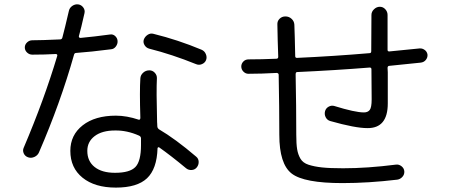

<svg xmlns="http://www.w3.org/2000/svg" viewBox="-20 -813 2040 873"><path d="M612.3 -196.3Q557.6 -220.7 502.9 -219.7Q444.3 -219.7 410.6 -194.3Q377 -168.9 377 -127Q377 -80.1 410.2 -53.7Q443.4 -27.3 502.9 -27.3Q570.3 -27.3 595.7 -53.7Q621.1 -80.1 621.1 -153.3V-183.6Q621.1 -192.4 612.3 -196.3ZM299.8 -127Q299.8 -199.2 356 -243.2Q412.1 -287.1 506.8 -287.1Q556.6 -287.1 611.3 -268.6Q614.3 -267.6 616.2 -270.5Q618.2 -273.4 618.2 -276.4Q614.3 -400.4 618.2 -457Q619.1 -471.7 630.9 -482.4Q642.6 -493.2 659.2 -493.2Q673.8 -493.2 684.1 -481.9Q694.3 -470.7 693.4 -456.1Q690.4 -403.3 694.3 -257.8Q694.3 -256.8 694.8 -251Q695.3 -245.1 695.3 -239.3Q695.3 -231.4 702.1 -225.6Q777.3 -181.6 872.1 -100.6Q882.8 -91.8 883.3 -77.6Q883.8 -63.5 875 -52.2Q866.2 -41 851.6 -40Q836.9 -39.1 826.2 -47.9Q756.8 -105.5 704.1 -142.6Q702.1 -144.5 699.2 -143.1Q696.3 -141.6 696.3 -138.7Q693.4 -44.9 648.4 -2.4Q603.5 40 506.8 40Q411.1 40 355.5 -4.9Q299.8 -49.8 299.8 -127ZM87.9 -141.6Q180.7 -359.4 240.2 -558.6Q242.2 -566.4 234.4 -567.4Q182.6 -564.5 127 -564.5Q113.3 -564.5 103 -574.2Q92.8 -584 92.8 -597.2Q92.8 -610.4 103 -620.1Q113.3 -629.9 127 -629.9Q168.9 -629.9 252.9 -633.8Q261.7 -633.8 263.7 -642.6Q274.4 -682.6 293 -762.7Q295.9 -777.3 308.6 -786.1Q321.3 -794.9 335.9 -793Q349.6 -791 358.4 -779.3Q367.2 -767.6 364.3 -753.9Q348.6 -683.6 338.9 -649.4Q336.9 -641.6 345.7 -640.6Q409.2 -646.5 480.5 -656.2Q494.1 -658.2 503.9 -648.9Q513.7 -639.6 514.6 -627Q515.6 -613.3 506.8 -601.6Q498 -589.8 484.4 -588.9Q392.6 -577.1 326.2 -572.3Q318.4 -572.3 316.4 -563.5Q254.9 -345.7 157.2 -120.1Q151.4 -106.4 136.7 -99.6Q122.1 -92.8 107.9 -97.7Q93.8 -102.5 87.9 -115.7Q82 -128.9 87.9 -141.6ZM896.5 -586.9Q910.2 -581.1 916 -566.9Q921.9 -552.7 917 -540Q912.1 -527.3 898.4 -521.5Q884.8 -515.6 871.1 -521.5Q762.7 -565.4 658.2 -591.8Q644.5 -595.7 637.2 -607.9Q629.9 -620.1 633.8 -632.8Q638.7 -646.5 651.4 -654.8Q664.1 -663.1 677.7 -659.2Q789.1 -631.8 896.5 -586.9Z M1109.4 -477.5Q1096.7 -477.5 1086.9 -487.3Q1077.1 -497.1 1077.1 -510.7Q1077.1 -523.4 1086.4 -533.2Q1095.7 -543 1110.4 -543Q1168 -543 1236.3 -545.9Q1245.1 -545.9 1245.1 -554.7Q1244.1 -580.1 1242.7 -628.9Q1241.2 -677.7 1241.2 -701.2Q1240.2 -716.8 1251 -727.5Q1261.7 -738.3 1277.8 -738.3Q1293.9 -738.3 1305.7 -727.5Q1317.4 -716.8 1318.4 -701.2Q1320.3 -656.2 1322.3 -557.6Q1322.3 -549.8 1330.1 -549.8Q1500 -557.6 1660.2 -571.3Q1668 -571.3 1668 -580.1Q1668 -689.5 1668.9 -745.1Q1668.9 -759.8 1680.7 -771Q1692.4 -782.2 1707 -782.2Q1721.7 -782.2 1731.9 -771Q1742.2 -759.8 1742.2 -745.1V-585.9Q1742.2 -579.1 1750 -579.1Q1805.7 -584 1887.7 -592.8Q1900.4 -593.8 1911.1 -585.9Q1921.9 -578.1 1923.8 -564.5Q1924.8 -551.8 1916.5 -541Q1908.2 -530.3 1893.6 -528.3Q1807.6 -519.5 1751 -513.7Q1742.2 -513.7 1742.2 -503.9Q1742.2 -500 1742.7 -494.1Q1743.2 -488.3 1743.2 -484.4V-342.8Q1743.2 -229.5 1650.4 -230.5Q1594.7 -230.5 1481.4 -262.7Q1467.8 -266.6 1460.9 -279.8Q1454.1 -293 1458 -307.6Q1461.9 -321.3 1474.6 -328.1Q1487.3 -335 1500 -331.1Q1594.7 -301.8 1634.8 -301.8Q1652.3 -301.8 1661.1 -313Q1669.9 -324.2 1669.9 -361.3L1668.9 -495.1V-498Q1668.9 -505.9 1661.1 -505.9Q1502.9 -493.2 1331.1 -485.4Q1324.2 -485.4 1324.2 -474.6Q1327.1 -330.1 1327.1 -200.2Q1327.1 -158.2 1331.1 -134.3Q1335 -110.4 1346.2 -91.3Q1357.4 -72.3 1382.8 -64Q1408.2 -55.7 1443.4 -51.8Q1478.5 -47.9 1540 -47.9Q1650.4 -47.9 1780.3 -64.5Q1793.9 -66.4 1805.7 -57.1Q1817.4 -47.9 1818.4 -33.7Q1819.3 -19.5 1809.6 -8.8Q1799.8 2 1786.1 3.9Q1655.3 19.5 1537.1 19.5Q1362.3 19.5 1306.2 -23.9Q1250 -67.4 1250 -200.2Q1250 -324.2 1247.1 -472.7Q1247.1 -480.5 1238.3 -481.4Q1168.9 -477.5 1109.4 -477.5Z"/></svg>

Font: Rounded Mgen+ 2m regular
Style: Regular
Weight: 400
Designer: [Source Han Sans]
Ryoko NISHIZUKA  (kana & ideographs); Paul D. Hunt (Latin, Greek & Cyrillic); Wenlong ZHANG  (bopomofo
Version: Version 1.059.20150602